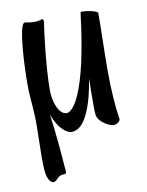

<svg xmlns="http://www.w3.org/2000/svg" viewBox="-71 -462 530 694"><g transform="rotate(-10 193.5 -115.5)"><path d="M99 -63C120 -6 150 12 166 12C220 12 248 -86 261 -168C260 -135 260 -100 260 -74C260 -57 260 -44 261 -37C263 -5 309 14 318 14C333 14 344 3 344 -3C337 -47 332 -112 332 -179C332 -255 335 -335 335 -394C335 -403 295 -410 278 -410C275 -410 272 -409 272 -407C235 -99 178 -58 160 -58C132 -58 114 -106 114 -149C114 -244 133 -379 135 -390C136 -394 136 -397 136 -400C136 -405 134 -408 131 -408C127 -408 121 -403 101 -403C87 -403 72 -407 67 -407C44 -407 38 -242 38 -190C38 -125 46 -96 45 -28L43 79C43 126 45 146 49 156C59 185 74 183 84 171C93 162 98 158 111 158C125 158 119 147 119 136C115 80 108 -2 99 -63Z"/></g></svg>

Font: Oregano
Style: Regular
Weight: 400
Designer: Astigmatic (AOETI)
Foundry: Astigmatic (AOETI)
Version: Version 1.000